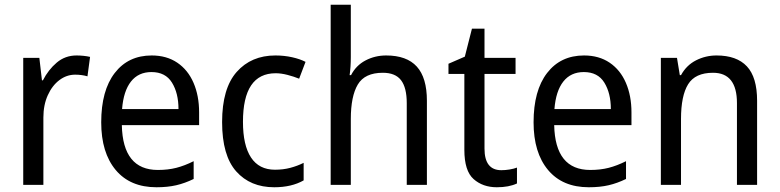

<svg xmlns="http://www.w3.org/2000/svg" viewBox="-20 -873 3289 810"><path d="M303 -639Q317 -639 332 -637.5Q347 -636 360 -633L349 -551Q325 -558 297 -558Q261 -558 230.5 -535Q200 -512 181.5 -471Q163 -430 163 -377V-93H78V-629H146L157 -534H161Q184 -579 219.5 -609Q255 -639 303 -639Z M620 -639Q683 -639 728 -608.5Q773 -578 796.5 -523.5Q820 -469 820 -399V-345H494Q498 -156 646 -156Q689 -156 724 -165Q759 -174 797 -193V-118Q760 -100 723.5 -91.5Q687 -83 640 -83Q529 -83 468 -156Q407 -229 407 -357Q407 -491 464 -565Q521 -639 620 -639ZM619 -569Q564 -569 532.5 -529Q501 -489 495 -413H733Q733 -480 705.5 -524.5Q678 -569 619 -569Z M1137 -83Q1036 -83 976.5 -150Q917 -217 917 -358Q917 -500 978.5 -569.5Q1040 -639 1142 -639Q1179 -639 1212.5 -631.5Q1246 -624 1269 -612L1242 -541Q1220 -550 1193 -557Q1166 -564 1143 -564Q1005 -564 1005 -359Q1005 -260 1039 -208.5Q1073 -157 1140 -157Q1175 -157 1205 -165Q1235 -173 1261 -186V-112Q1210 -83 1137 -83Z M1460 -633Q1460 -591 1455 -556H1461Q1482 -597 1522 -618Q1562 -639 1609 -639Q1696 -639 1738.5 -592Q1781 -545 1781 -448V-93H1696V-438Q1696 -503 1672 -534.5Q1648 -566 1595 -566Q1519 -566 1489.5 -516.5Q1460 -467 1460 -371V-93H1375V-853H1460Z M2095 -155Q2112 -155 2130 -158Q2148 -161 2161 -166V-99Q2127 -83 2076 -83Q2017 -83 1978 -117.5Q1939 -152 1939 -241V-561H1872V-604L1941 -634L1971 -752H2024V-629H2155V-561H2024V-246Q2024 -155 2095 -155Z M2444 -639Q2507 -639 2552 -608.5Q2597 -578 2620.5 -523.5Q2644 -469 2644 -399V-345H2318Q2322 -156 2470 -156Q2513 -156 2548 -165Q2583 -174 2621 -193V-118Q2584 -100 2547.5 -91.5Q2511 -83 2464 -83Q2353 -83 2292 -156Q2231 -229 2231 -357Q2231 -491 2288 -565Q2345 -639 2444 -639ZM2443 -569Q2388 -569 2356.5 -529Q2325 -489 2319 -413H2557Q2557 -480 2529.5 -524.5Q2502 -569 2443 -569Z M3003 -639Q3088 -639 3131 -593Q3174 -547 3174 -448V-93H3089V-438Q3089 -566 2988 -566Q2913 -566 2883 -517.5Q2853 -469 2853 -371V-93H2768V-629H2836L2848 -556H2853Q2876 -598 2916.5 -618.5Q2957 -639 3003 -639Z"/></svg>

Font: Noto Sans Telugu UI SemiCondensed
Style: Regular
Weight: 400
Width: 4
Designer: Jelle Bosma - Monotype Design Team
Foundry: Monotype Imaging Inc.
Version: Version 2.005; ttfautohint (v1.8.4.7-5d5b)